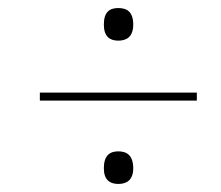

<svg xmlns="http://www.w3.org/2000/svg" viewBox="-20 -597 550 477"><path d="M274 -496C295 -496 311 -506 311 -536C311 -568 295 -577 274 -577C253 -577 238 -568 238 -536C238 -506 253 -496 274 -496ZM79 -347H469V-367H79ZM274 -140C295 -140 311 -150 311 -179C311 -211 295 -221 274 -221C253 -221 238 -211 238 -179C238 -150 253 -140 274 -140Z"/></svg>

Font: Noto Serif Display SemiCondensed SemiBold
Style: Italic
Weight: 600
Width: 4
Italic angle: -12°
Designer: Monotype Design Team
Foundry: Monotype Imaging Inc.
Version: Version 2.009